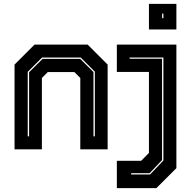

<svg xmlns="http://www.w3.org/2000/svg" viewBox="-20 -770 992 990"><path d="M55 0V-437L158 -540H432L535 -437V0H394V-368L363.5 -398.5H226.5L196 -368V0ZM123 -67H130V-397.5L199.5 -466.5H393.5L462 -398.5V-67H469V-400.5L396 -473.5H197L123 -399.5ZM582.5 200V59H708L748 18.5V-399H582.5V-540H889.5V97L786.5 200ZM656.5 129.5H754L822.5 57.5V-473.5H648.5V-467H815.5V55.5L751.5 123H656.5ZM748 -618V-750H889.5V-618ZM816 -676H822.5V-700H816Z"/></svg>

Font: Tourney ExtraBold
Style: Regular
Weight: 800
Designer: Tyler Finck
Foundry: Etcetera Type Co
Version: Version 1.015